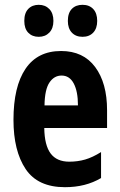

<svg xmlns="http://www.w3.org/2000/svg" viewBox="-20 -768 497 798"><path d="M234 -556Q326 -556 375.5 -489.5Q425 -423 425 -310V-236H164Q165 -164 190.5 -130Q216 -96 268 -96Q303 -96 334 -105Q365 -114 400 -136V-28Q336 10 250 10Q137 10 86.5 -65.5Q36 -141 36 -270Q36 -408 86 -482Q136 -556 234 -556ZM236 -454Q205 -454 185.5 -425Q166 -396 165 -330H304Q304 -388 286.5 -421Q269 -454 236 -454ZM81 -681Q81 -714 97.5 -731Q114 -748 141 -748Q168 -748 185 -730.5Q202 -713 202 -681Q202 -650 185 -632.5Q168 -615 141 -615Q114 -615 97.5 -632Q81 -649 81 -681ZM262 -681Q262 -714 278.5 -731Q295 -748 323 -748Q351 -748 367.5 -730.5Q384 -713 384 -681Q384 -650 367.5 -632.5Q351 -615 323 -615Q295 -615 278.5 -632.5Q262 -650 262 -681Z"/></svg>

Font: Noto Sans Lao UI ExtCond
Style: Bold
Weight: 700
Width: 2
Designer: Monotype Design Team
Foundry: Monotype Imaging Inc.
Version: Version 2.000; ttfautohint (v1.8.4.7-5d5b)